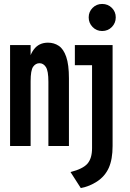

<svg xmlns="http://www.w3.org/2000/svg" viewBox="-20 -739 656 972"><path d="M389 213 337 132Q400 116 423 89.2Q446 62.5 446 11V-409H359V-511H550V0Q550 67.5 530.8 110.5Q511.5 153.5 471 180Q451.5 192.5 432 200.5Q412.5 208.5 389 213ZM497 -582Q468.5 -582 448.8 -602.2Q429 -622.5 429 -651Q429 -679.5 448.8 -699.2Q468.5 -719 497 -719Q526.5 -719 546.2 -699.2Q566 -679.5 566 -651Q566 -622.5 546.2 -602.2Q526.5 -582 497 -582ZM31 0V-511H135V-397L125 -404Q125 -453 150.8 -488Q176.5 -523 223 -523Q253.5 -523 277.5 -507Q301.5 -491 315.2 -451.5Q329 -412 329 -342V0H225V-325Q225 -380.5 212.2 -399.8Q199.5 -419 180 -419Q160.5 -419 147.8 -401.2Q135 -383.5 135 -327V0Z"/></svg>

Font: Overpass Mono Light
Style: Regular
Weight: 300
Monospace: yes
Designer: Delve Withrington, Dave Bailey
Foundry: Delve Fonts LLC
Version: Version 4.000